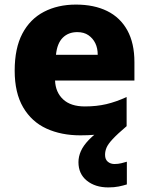

<svg xmlns="http://www.w3.org/2000/svg" viewBox="-20 -580 649 837"><path d="M438 95Q438 115 450 125Q462 135 479 135Q495 135 509 131.5Q523 128 533 125V224Q517 229 497.5 233Q478 237 452 237Q395 237 358.5 207.5Q322 178 322 127Q322 103 332.5 79Q343 55 367.5 29.5Q392 4 432 -23L532 -30Q492 4 471.5 26Q451 48 444.5 63.5Q438 79 438 95ZM311 -560Q390 -560 447 -532Q504 -504 535 -448Q566 -392 566 -309V-229H220Q222 -178 255 -147Q288 -116 350 -116Q401 -116 443.5 -126Q486 -136 532 -157V-30Q492 -10 445.5 0Q399 10 330 10Q247 10 182.5 -19.5Q118 -49 81 -112Q44 -175 44 -272Q44 -370 77.5 -433.5Q111 -497 171.5 -528.5Q232 -560 311 -560ZM317 -440Q278 -440 253.5 -415.5Q229 -391 224 -341H406Q406 -370 395.5 -391.5Q385 -413 365.5 -426.5Q346 -440 317 -440Z"/></svg>

Font: Noto Sans Oriya ExtraBold
Style: Regular
Weight: 800
Version: Version 2.003